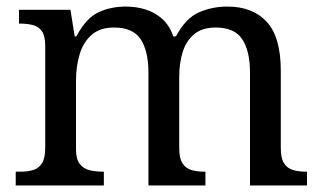

<svg xmlns="http://www.w3.org/2000/svg" viewBox="-20 -566 985 586"><path d="M28 0V-42H41Q64 -42 81 -47Q98 -52 108 -67.5Q118 -83 118 -114V-426Q118 -456 108 -470.5Q98 -485 80.5 -489.5Q63 -494 41 -494H38V-536H195L208 -455H213Q243 -511 280.5 -528.5Q318 -546 364 -546Q396 -546 424.5 -537Q453 -528 475 -508.5Q497 -489 509 -455H517Q547 -511 587.5 -528.5Q628 -546 674 -546Q751 -546 794 -499.5Q837 -453 837 -350V-114Q837 -83 847 -67.5Q857 -52 874.5 -47Q892 -42 914 -42H917V0H743V-345Q743 -410 719.5 -446Q696 -482 638 -482Q597 -482 572.5 -461.5Q548 -441 537.5 -407Q527 -373 527 -333V-114Q527 -83 537 -67.5Q547 -52 564.5 -47Q582 -42 604 -42H607V0H433V-345Q433 -410 409.5 -446Q386 -482 328 -482Q285 -482 259.5 -459.5Q234 -437 223 -400Q212 -363 212 -320V-109Q212 -80 223.5 -65.5Q235 -51 253.5 -46.5Q272 -42 294 -42H297V0Z"/></svg>

Font: Noto Serif Telugu
Style: Regular
Weight: 400
Designer: Jelle Bosma - Monotype Design Team
Foundry: Monotype Imaging Inc.
Version: Version 2.003